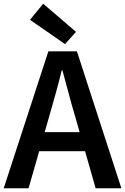

<svg xmlns="http://www.w3.org/2000/svg" viewBox="-22 -1016 675 1036"><path d="M-2 0 239 -739H393L633 0H494L382 -393Q364 -452 348 -514Q332 -576 315 -636H311Q296 -575 279 -513.5Q262 -452 245 -393L132 0ZM140 -200V-303H489V-200ZM329 -778 140 -909 211 -996 388 -844Z"/></svg>

Font: Noto Sans SC SemiBold
Style: Regular
Weight: 600
Designer: Ryoko NISHIZUKA 西塚涼子 (kana, bopomofo & ideographs); Paul D. Hunt (Latin, Greek & Cyrillic); Sandoll Communications 산돌커뮤니
Foundry: Adobe
Version: Version 2.004-H2;hotconv 1.0.118;makeotfexe 2.5.65603